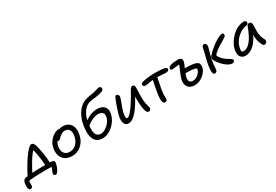

<svg xmlns="http://www.w3.org/2000/svg" viewBox="25 -1907 4603 3201"><g transform="rotate(-30 2326.5 -306.0)"><path d="M53 -46Q66 -76 86 -113.5Q106 -151 129.5 -192Q153 -233 177.5 -272.5Q202 -312 224 -344Q253 -385 282 -421Q311 -457 337.5 -479.5Q364 -502 383 -502Q403 -502 418.5 -485Q434 -468 446 -429Q454 -401 463 -358Q472 -315 480 -264.5Q488 -214 493 -163Q498 -112 499 -69L411 -61Q410 -109 404.5 -165.5Q399 -222 390 -275Q381 -328 371 -367.5Q361 -407 350 -421L389 -429Q357 -395 321.5 -349Q286 -303 255 -250Q232 -211 212 -176Q192 -141 175.5 -108.5Q159 -76 143 -42ZM486 145Q466 145 455 131Q444 117 448 100Q450 88 461 64.5Q472 41 484 11Q496 -19 502 -51L538 0Q524 -2 494.5 -4Q465 -6 420 -6Q378 -6 333.5 -5.5Q289 -5 245.5 -4Q202 -3 161 -0.5Q120 2 82 5.5Q44 9 13 14L52 -21Q50 -8 48 11Q46 30 45 49.5Q44 69 43.5 84Q43 99 43 105Q42 122 31 131.5Q20 141 3 141Q-21 141 -30 122Q-39 103 -39 77Q-40 61 -38 36Q-36 11 -33 -3Q-29 -19 -21.5 -31.5Q-14 -44 0 -53Q14 -62 36 -66Q61 -70 103.5 -73.5Q146 -77 199.5 -79.5Q253 -82 310 -83.5Q367 -85 419 -85Q436 -85 455.5 -85Q475 -85 496 -84Q517 -83 536 -80Q565 -77 575.5 -62Q586 -47 580 -15Q575 10 565 38Q555 66 541.5 90.5Q528 115 513.5 130Q499 145 486 145Z M881 12Q799 12 746.5 -24Q694 -60 674.5 -121.5Q655 -183 670 -262Q681 -318 708.5 -360.5Q736 -403 770.5 -432Q805 -461 840 -475.5Q875 -490 900 -490Q911 -490 918.5 -487Q926 -484 930.5 -477.5Q935 -471 933 -460Q928 -440 917 -423.5Q906 -407 876 -394Q840 -377 815.5 -356.5Q791 -336 776 -309.5Q761 -283 755 -246Q739 -165 774 -116.5Q809 -68 881 -68Q951 -68 1003.5 -118.5Q1056 -169 1072 -253Q1088 -330 1062 -373.5Q1036 -417 976 -417Q945 -417 923.5 -405Q902 -393 877 -373Q859 -358 848 -346Q837 -334 828.5 -327.5Q820 -321 807 -321Q793 -321 785.5 -330.5Q778 -340 782 -361Q786 -384 805.5 -408Q825 -432 853.5 -452.5Q882 -473 915 -485.5Q948 -498 980 -498Q1052 -498 1097 -464.5Q1142 -431 1158 -372.5Q1174 -314 1158 -238Q1144 -163 1104 -106.5Q1064 -50 1006.5 -19Q949 12 881 12Z M1469 11Q1403 11 1361.5 -17.5Q1320 -46 1301.5 -96.5Q1283 -147 1283 -213.5Q1283 -280 1298 -357Q1311 -426 1336 -481.5Q1361 -537 1392.5 -578.5Q1424 -620 1459 -647Q1494 -674 1529 -687Q1576 -704 1623.5 -711Q1671 -718 1709 -726Q1753 -735 1784 -746Q1815 -757 1831 -757Q1843 -757 1853.5 -751Q1864 -745 1869 -734.5Q1874 -724 1871 -710Q1868 -693 1850 -681.5Q1832 -670 1805 -663Q1751 -648 1706.5 -642.5Q1662 -637 1625 -632.5Q1588 -628 1553 -613Q1519 -600 1486.5 -566.5Q1454 -533 1428.5 -483.5Q1403 -434 1391 -372Q1370 -265 1372.5 -198.5Q1375 -132 1402.5 -101Q1430 -70 1480 -70Q1514 -70 1549 -87.5Q1584 -105 1614.5 -134Q1645 -163 1666.5 -197.5Q1688 -232 1694 -265Q1702 -301 1693.5 -326.5Q1685 -352 1661 -365.5Q1637 -379 1597 -379Q1544 -379 1478.5 -349Q1413 -319 1347 -258L1315 -296Q1356 -353 1408 -389.5Q1460 -426 1516 -443.5Q1572 -461 1622 -461Q1683 -461 1724 -438.5Q1765 -416 1782 -374Q1799 -332 1785 -270Q1774 -218 1744.5 -168.5Q1715 -119 1672 -78.5Q1629 -38 1577 -13.5Q1525 11 1469 11Z M1967 11Q1933 11 1913.5 -5Q1894 -21 1885 -47.5Q1876 -74 1876.5 -105.5Q1877 -137 1883 -167Q1889 -193 1899.5 -229Q1910 -265 1923 -304Q1936 -343 1948.5 -377Q1961 -411 1969 -430Q1982 -465 1992.5 -484Q2003 -503 2018 -503Q2031 -503 2042 -494Q2053 -485 2058.5 -471Q2064 -457 2061 -440Q2058 -424 2047 -394Q2036 -364 2022 -327Q2008 -290 1995 -252.5Q1982 -215 1976 -185Q1970 -158 1968 -133.5Q1966 -109 1970 -93.5Q1974 -78 1987 -78Q2019 -78 2068.5 -135Q2118 -192 2179 -292Q2207 -336 2228 -374Q2249 -412 2265 -440.5Q2281 -469 2296 -485Q2311 -501 2326 -501Q2349 -501 2359.5 -483.5Q2370 -466 2369 -437Q2369 -411 2367.5 -373Q2366 -335 2365 -295.5Q2364 -256 2365 -222Q2368 -164 2376.5 -127.5Q2385 -91 2392 -69Q2399 -47 2398 -33Q2397 -22 2391 -12.5Q2385 -3 2376 3Q2367 9 2356 9Q2321 9 2306 -37Q2291 -83 2283 -160Q2281 -196 2279.5 -237Q2278 -278 2279.5 -319Q2281 -360 2283 -395L2312 -385Q2295 -350 2272 -308Q2249 -266 2209 -201Q2175 -147 2135 -98.5Q2095 -50 2052.5 -19.5Q2010 11 1967 11Z M2523 -394Q2500 -394 2487.5 -408Q2475 -422 2479 -440Q2482 -451 2491 -459Q2500 -467 2523 -473Q2559 -483 2619.5 -491Q2680 -499 2761 -499Q2803 -499 2838.5 -497.5Q2874 -496 2917 -490Q2951 -486 2969.5 -474Q2988 -462 2985 -447Q2983 -436 2976.5 -427.5Q2970 -419 2958.5 -414Q2947 -409 2930 -409Q2909 -409 2881 -411Q2853 -413 2821.5 -415.5Q2790 -418 2757 -418Q2688 -418 2646 -412.5Q2604 -407 2576 -400.5Q2548 -394 2523 -394ZM2668 12Q2646 12 2635.5 -6Q2625 -24 2621 -52Q2619 -73 2621.5 -109.5Q2624 -146 2631 -189.5Q2638 -233 2646 -274Q2657 -329 2665.5 -371.5Q2674 -414 2679 -442L2769 -448Q2765 -431 2759.5 -405.5Q2754 -380 2748 -348.5Q2742 -317 2735.5 -284.5Q2729 -252 2723 -222Q2713 -172 2710.5 -138.5Q2708 -105 2709 -84Q2710 -63 2711 -49.5Q2712 -36 2710 -25Q2708 -14 2702 -5.5Q2696 3 2687 7.5Q2678 12 2668 12Z M3240 12Q3186 12 3151 -8.5Q3116 -29 3099.5 -63.5Q3083 -98 3085 -137Q3086 -172 3099.5 -212Q3113 -252 3131 -293.5Q3149 -335 3165.5 -372.5Q3182 -410 3190 -438L3209 -420Q3183 -420 3150 -416.5Q3117 -413 3088.5 -409Q3060 -405 3046 -405Q3026 -405 3018 -414.5Q3010 -424 3013 -439Q3019 -468 3066 -484Q3113 -500 3196 -500Q3232 -500 3250.5 -490Q3269 -480 3274 -463.5Q3279 -447 3275 -427Q3270 -402 3254.5 -366Q3239 -330 3221 -289.5Q3203 -249 3190 -210Q3177 -171 3176 -141Q3175 -106 3194 -87Q3213 -68 3252 -68Q3281 -68 3309 -81.5Q3337 -95 3358.5 -116Q3380 -137 3393.5 -161Q3407 -185 3408 -206Q3408 -218 3379.5 -225.5Q3351 -233 3298.5 -237Q3246 -241 3176 -241Q3160 -241 3152.5 -250.5Q3145 -260 3147 -276Q3151 -295 3166.5 -306Q3182 -317 3205 -317Q3231 -317 3259.5 -316.5Q3288 -316 3316.5 -314.5Q3345 -313 3372 -310Q3399 -307 3421 -301Q3463 -290 3481 -268.5Q3499 -247 3497 -207Q3496 -171 3474.5 -132.5Q3453 -94 3417.5 -61.5Q3382 -29 3336 -8.5Q3290 12 3240 12Z M3961 11Q3931 11 3895 -7.5Q3859 -26 3824.5 -57Q3790 -88 3761.5 -123Q3733 -158 3717 -190Q3707 -206 3704.5 -219.5Q3702 -233 3703 -246Q3706 -254 3711 -264Q3716 -274 3724 -282Q3736 -298 3765 -325Q3794 -352 3832.5 -383.5Q3871 -415 3912.5 -442.5Q3954 -470 3991.5 -488Q4029 -506 4056 -506Q4067 -506 4073.5 -501Q4080 -496 4083 -488Q4086 -480 4085 -472Q4084 -450 4056 -430Q4028 -410 3996 -393Q3939 -361 3895 -330Q3851 -299 3824.5 -275Q3798 -251 3797 -241Q3795 -231 3810 -206.5Q3825 -182 3856 -151.5Q3887 -121 3929 -95Q3948 -83 3966.5 -72.5Q3985 -62 3996.5 -51.5Q4008 -41 4007 -28Q4006 -17 4000 -8Q3994 1 3983.5 6Q3973 11 3961 11ZM3628 10Q3602 10 3593 -16.5Q3584 -43 3588.5 -93.5Q3593 -144 3607 -216Q3613 -246 3621.5 -279Q3630 -312 3639 -345.5Q3648 -379 3654 -411Q3656 -419 3657.5 -427.5Q3659 -436 3660 -445Q3664 -465 3671 -478Q3678 -491 3687.5 -498.5Q3697 -506 3707 -506Q3730 -506 3743.5 -485.5Q3757 -465 3749 -428Q3744 -403 3733.5 -366.5Q3723 -330 3712 -292Q3701 -254 3695 -225Q3686 -173 3681.5 -132Q3677 -91 3676 -64.5Q3675 -38 3672 -28Q3670 -16 3663.5 -7.5Q3657 1 3648.5 5.5Q3640 10 3628 10Z M4222 10Q4176 10 4147.5 -12Q4119 -34 4108.5 -73Q4098 -112 4108 -163Q4117 -211 4141.5 -259.5Q4166 -308 4202 -351.5Q4238 -395 4281.5 -428.5Q4325 -462 4373.5 -481Q4422 -500 4471 -500Q4494 -500 4507 -488Q4520 -476 4515 -452Q4513 -440 4504 -431.5Q4495 -423 4478 -421Q4408 -411 4348.5 -371Q4289 -331 4249.5 -274.5Q4210 -218 4197 -156Q4191 -127 4191 -103.5Q4191 -80 4201 -43L4163 -112Q4181 -89 4195.5 -82Q4210 -75 4237 -75Q4301 -75 4367 -157Q4433 -239 4489 -396Q4496 -415 4508.5 -425.5Q4521 -436 4538 -436Q4561 -436 4573.5 -416.5Q4586 -397 4584 -367Q4580 -304 4580.5 -253.5Q4581 -203 4591.5 -159Q4602 -115 4629 -68Q4635 -58 4634.5 -45Q4634 -32 4627.5 -20Q4621 -8 4610.5 -0.5Q4600 7 4586 7Q4571 7 4562.5 1Q4554 -5 4548 -16Q4534 -42 4523 -71Q4512 -100 4505.5 -137.5Q4499 -175 4500 -226Q4501 -277 4510 -347L4546 -348Q4513 -248 4473 -179.5Q4433 -111 4389.5 -69.5Q4346 -28 4303 -9Q4260 10 4222 10Z"/></g></svg>

Font: Shantell Sans
Style: Italic
Weight: 400
Italic angle: -11°
Designer: Stephen Nixon, Anya Danilova, Shantell Martin
Foundry: Arrow Type
Version: Version 1.011;[c5ecc13dd]